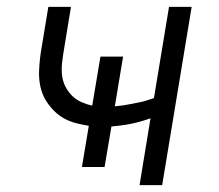

<svg xmlns="http://www.w3.org/2000/svg" viewBox="-20 -540 640 560"><path d="M387 0 419 -195Q405 -190 391 -186Q377 -182 362.5 -179Q348 -176 331.5 -174Q315 -172 305 -171L285 -53H219L239 -173Q221 -176 203 -180.5Q185 -185 169 -193.5Q153 -202 140 -214.5Q127 -227 117 -242Q107 -257 101.5 -274Q96 -291 94.5 -310Q93 -329 95 -351.5Q97 -374 99 -387L121 -520H187L166 -392Q163 -374 161 -356Q159 -338 161 -320.5Q163 -303 170.5 -288Q178 -273 190 -261Q202 -249 218 -242Q234 -235 249 -232L273 -375H339L315 -230Q327 -231 338 -232.5Q349 -234 364 -237Q379 -240 391 -242.5Q403 -245 411 -248L429 -254L473 -520H539L453 0Z"/></svg>

Font: Iosevka Aile Light Oblique
Style: Regular
Weight: 300
Italic angle: -9°
Designer: Belleve Invis
Foundry: Belleve Invis
Version: Version 31.1.0; ttfautohint (v1.8.4)